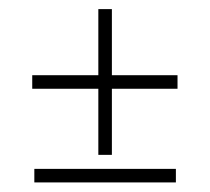

<svg xmlns="http://www.w3.org/2000/svg" viewBox="-20 -516 449 411"><path d="M190.5 -184.5V-496.5H219.5V-184.5ZM49 -326V-355H360V-326ZM53.5 -125.5V-154.5H356.5V-125.5Z"/></svg>

Font: Imbue 24pt Light
Style: Regular
Weight: 300
Designer: Tyler Finck
Foundry: Etcetera Type Company
Version: Version 1.102